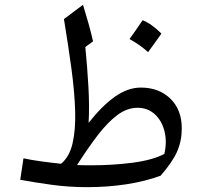

<svg xmlns="http://www.w3.org/2000/svg" viewBox="-20 -772 844 802"><path d="M568.4 -406.2Q644 -406.2 691.7 -359.9Q739.3 -313.5 739.3 -235.8Q739.3 -183.6 720 -139.4Q700.7 -95.2 650.9 -38.1Q585.9 -14.2 507.6 -2.2Q429.2 9.8 344.2 9.8Q267.6 9.8 195.1 -0.2Q122.6 -10.3 64.5 -21L78.1 -110.8Q108.4 -104 148.9 -98.4Q189.5 -92.8 234.9 -87.9Q270 -116.7 283.2 -173.6Q296.4 -230.5 293.9 -309.6Q291.5 -388.7 278.3 -485.8Q265.1 -583 247.1 -692.4L326.7 -752Q339.4 -710.9 349.9 -673.3Q360.4 -635.7 368.7 -599.1L336.4 -575.7Q344.7 -491.7 349.4 -408.7Q354 -325.7 350.1 -258.8Q407.2 -331.1 460.9 -368.7Q514.6 -406.2 568.4 -406.2ZM554.7 -321.8Q510.7 -321.8 470 -291.3Q429.2 -260.7 387.9 -206.8Q346.7 -152.8 301.8 -82.5Q315.9 -82 330.6 -81.8Q345.2 -81.5 359.4 -81.5Q451.2 -81.5 533.7 -92.3Q616.2 -103 666.5 -128.9Q678.2 -180.2 667 -224.1Q655.8 -268.1 626.5 -294.9Q597.2 -321.8 554.7 -321.8ZM575.7 -687.5Q610.8 -674.3 654.3 -631.8Q640.6 -612.3 627 -593.3Q613.3 -574.2 598.6 -554.2Q564.9 -585 521 -608.9Q535.2 -628.9 548.6 -647.9Q562 -667 575.7 -687.5Z"/></svg>

Font: Pinar DS2-Regular
Style: Regular
Weight: 400
Designer: Amin Abedi
Version: Version 2.000